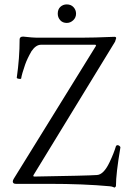

<svg xmlns="http://www.w3.org/2000/svg" viewBox="-20 -834 566 871"><path d="M283 -730Q264 -730 253 -742.5Q242 -755 242 -772Q242 -792 254 -803Q266 -814 283 -814Q302 -814 313.5 -801.5Q325 -789 325 -772Q325 -754 312 -742Q299 -730 283 -730ZM500 17Q486 11 478 11Q359 0 202 0H52Q38 0 38 -11Q38 -16 43 -24L416 -627L413 -631H166Q143 -631 123 -602Q103 -567 94 -541Q79 -498 76 -478Q76 -476 71 -476Q66 -476 61 -477.5Q56 -479 56 -481Q69 -571 69 -655Q69 -668 85 -668Q130 -663 147 -663H346Q404 -663 499 -667Q507 -667 507 -661Q507 -660 502 -645L131 -38L133 -33Q377 -37 419 -40Q450 -41 477 -98Q497 -140 506 -171Q508 -175 512.5 -175.5Q517 -176 522 -172Q527 -168 526 -164Q506 -46 506 9Q506 13 500 17Z"/></svg>

Font: Junicode Cond Light
Style: Regular
Weight: 300
Width: 3
Designer: Peter S. Baker
Version: Version 2.201